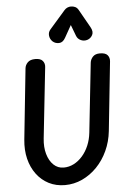

<svg xmlns="http://www.w3.org/2000/svg" viewBox="-81 -1451 1044 1519"><g transform="rotate(-5 441.0 -692.0)"><path d="M372.5 10Q301.5 10 244.2 -19.2Q187 -48.5 147.8 -101.2Q108.5 -154 91.2 -224.2Q74 -294.5 82.5 -377L141 -936.5Q143.5 -963 163.5 -983.5Q183.5 -1004 224.5 -1004Q266.5 -1004 283.2 -983.2Q300 -962.5 297 -935L236 -372Q228.5 -304 244.2 -248.8Q260 -193.5 293.8 -161.2Q327.5 -129 374 -129Q416.5 -129 454.5 -148.5Q492.5 -168 523.2 -203Q554 -238 573.8 -284.8Q593.5 -331.5 599.5 -386L659 -936.5Q662 -963 681 -983.5Q700 -1004 737 -1004Q781 -1004 798 -983.8Q815 -963.5 812 -934L754.5 -386Q745.5 -302 712.2 -230Q679 -158 627 -104.2Q575 -50.5 509.8 -20.2Q444.5 10 372.5 10ZM647.5 -1119Q620.5 -1111 595.8 -1122.5Q571 -1134 561.5 -1159L528 -1247.5L474 -1151.5Q454 -1115 424 -1113.8Q394 -1112.5 372.5 -1131.5Q352 -1151 349 -1178.5Q346 -1206 364.5 -1227L489 -1369.5Q500 -1382 513.8 -1387.8Q527.5 -1393.5 541.5 -1393.5Q558.5 -1393.5 574.2 -1386.5Q590 -1379.5 600.5 -1361L682 -1216.5Q702.5 -1180 688.8 -1153.8Q675 -1127.5 647.5 -1119Z"/></g></svg>

Font: Edu SA Hand Cursive
Style: Regular
Weight: 400
Designer: Tina and Corey Anderson, Eben Sorkin, Mirko Velimirovic
Foundry: Google for Education
Version: Version 2.000